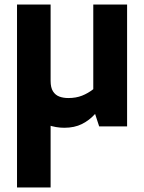

<svg xmlns="http://www.w3.org/2000/svg" viewBox="-20 -557 635 846"><path d="M263 6Q227 6 190.5 -6.5Q154 -19 123 -44Q92 -69 73.5 -105Q55 -141 55 -188V-537H203V-201Q203 -171 213.5 -154.5Q224 -138 241.5 -131.5Q259 -125 281 -125Q315 -125 341.5 -135.5Q368 -146 391 -164V-537H540V0H417L399 -55Q374 -27 341 -10.5Q308 6 263 6ZM55 269V-245H203V269Z"/></svg>

Font: Exo Thin
Style: Bold
Weight: 700
Version: Version 2.000